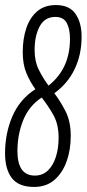

<svg xmlns="http://www.w3.org/2000/svg" viewBox="-26 -730 343 760"><path d="M109 10Q48 10 21 -25Q-6 -60 -6 -123Q-6 -202 23 -269.5Q52 -337 114 -377Q93 -406 78.5 -440.5Q64 -475 64 -524Q64 -576 78 -618Q92 -660 121 -685Q150 -710 195 -710Q249 -710 273 -675Q297 -640 297 -585Q297 -514 269.5 -456.5Q242 -399 189 -361Q214 -328 234 -288.5Q254 -249 254 -192Q254 -136 237.5 -90.5Q221 -45 189 -17.5Q157 10 109 10ZM111 -532Q111 -487 127.5 -454Q144 -421 166 -391Q251 -458 251 -576Q251 -616 238 -639.5Q225 -663 193 -663Q151 -663 131 -625.5Q111 -588 111 -532ZM43 -132Q43 -35 112 -35Q143 -35 164 -55.5Q185 -76 195.5 -110Q206 -144 206 -184Q206 -238 185.5 -274.5Q165 -311 139 -344Q89 -311 66 -254.5Q43 -198 43 -132Z"/></svg>

Font: Georama ExtraCondensed Light
Style: Italic
Weight: 300
Width: 2
Italic angle: -9°
Designer: Jean-Baptiste Levee
Foundry: Production Type
Version: Version 1.000